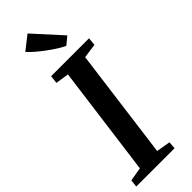

<svg xmlns="http://www.w3.org/2000/svg" viewBox="-328 -1013 1032 1032"><g transform="rotate(-45 188.0 -497.5)"><path d="M-3.5 0 1 -42 79.5 -55.5 163 -686 87 -697.5 92.5 -743H380.5L376 -697.5L294 -686L211 -55.5L291 -42L287.5 0ZM265.5 -800.5Q247.5 -808.5 222.5 -824.2Q197.5 -840 171.5 -859.2Q145.5 -878.5 122.8 -898Q100 -917.5 86.5 -933.5L165 -995L309 -836.5Z"/></g></svg>

Font: Merriweather 28pt SemiBold
Style: Italic
Weight: 600
Italic angle: -7.8°
Version: Version 2.101